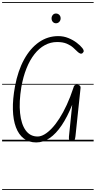

<svg xmlns="http://www.w3.org/2000/svg" viewBox="-25 -1349 914 1832"><path d="M321 10Q250.5 10 201.8 -27.5Q153 -65 126.8 -135Q100.5 -205 98 -303.8Q95.5 -402.5 118 -525Q146 -674.5 205 -781.8Q264 -889 347.2 -946.8Q430.5 -1004.5 530.5 -1004.5Q582 -1004.5 627.2 -986Q672.5 -967.5 707.2 -941Q742 -914.5 761 -890Q772 -876 773.5 -864.8Q775 -853.5 763.5 -843Q753.5 -834 741 -838.2Q728.5 -842.5 716.5 -854Q698.5 -872 674 -894Q649.5 -916 612.5 -932Q575.5 -948 520 -948Q457.5 -948 402.8 -918.2Q348 -888.5 303.8 -832.2Q259.5 -776 227.8 -696.5Q196 -617 178.5 -517.5Q155.5 -376 166.5 -270Q177.5 -164 220 -105.2Q262.5 -46.5 334 -46.5Q364.5 -46.5 399 -66.5Q433.5 -86.5 470 -125Q506.5 -163.5 542.5 -219.8Q578.5 -276 612.2 -349Q646 -422 675 -510Q677 -517.5 679.2 -523.5Q681.5 -529.5 685 -533.2Q688.5 -537 694.2 -539Q700 -541 708.5 -541Q726 -541 735.8 -532.5Q745.5 -524 743.5 -508L695 -49Q692.5 -26 686.5 -12.8Q680.5 0.5 658.5 0Q639.5 -1 635.2 -12.8Q631 -24.5 633 -47.5L664 -349.5Q617.5 -233.5 563.5 -153.2Q509.5 -73 449 -31.5Q388.5 10 321 10ZM321 10Q250.5 10 201.8 -27.5Q153 -65 126.8 -135Q100.5 -205 98 -303.8Q95.5 -402.5 118 -525Q146 -674.5 205 -781.8Q264 -889 347.2 -946.8Q430.5 -1004.5 530.5 -1004.5Q582 -1004.5 627.2 -986Q672.5 -967.5 707.2 -941Q742 -914.5 761 -890Q772 -876 773.5 -864.8Q775 -853.5 763.5 -843Q753.5 -834 741 -838.2Q728.5 -842.5 716.5 -854Q698.5 -872 674 -894Q649.5 -916 612.5 -932Q575.5 -948 520 -948Q457.5 -948 402.8 -918.2Q348 -888.5 303.8 -832.2Q259.5 -776 227.8 -696.5Q196 -617 178.5 -517.5Q155.5 -376 166.5 -270Q177.5 -164 220 -105.2Q262.5 -46.5 334 -46.5Q364.5 -46.5 399 -66.5Q433.5 -86.5 470 -125Q506.5 -163.5 542.5 -219.8Q578.5 -276 612.2 -349Q646 -422 675 -510Q677 -517.5 679.2 -523.5Q681.5 -529.5 685 -533.2Q688.5 -537 694.2 -539Q700 -541 708.5 -541Q726 -541 735.8 -532.5Q745.5 -524 743.5 -508L695 -49Q692.5 -26 686.5 -12.8Q680.5 0.5 658.5 0Q639.5 -1 635.2 -12.8Q631 -24.5 633 -47.5L664 -349.5Q617.5 -233.5 563.5 -153.2Q509.5 -73 449 -31.5Q388.5 10 321 10ZM509 -1127Q490.5 -1127 478.8 -1140.5Q467 -1154 467 -1174Q467 -1192 478.5 -1206Q490 -1220 509 -1220Q527.5 -1220 540.5 -1207.2Q553.5 -1194.5 553.5 -1174Q553.5 -1154.5 540.8 -1140.8Q528 -1127 509 -1127ZM-5 455H868.5V463H-5ZM-5 -16H868.5V0H-5ZM-5 -549H868.5V-541H-5ZM-5 -1329H868.5V-1321H-5Z"/></svg>

Font: Edu SA Dotted Guide
Style: Regular
Weight: 400
Designer: Tina and Corey Anderson, Eben Sorkin, Mirko Velimirovic
Foundry: Google for Education
Version: Version 2.000